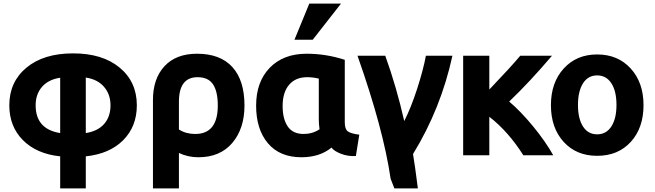

<svg xmlns="http://www.w3.org/2000/svg" viewBox="-20 -850 3655 1072"><path d="M744 -262Q744 -144 668 -67.5Q592 9 459 23V202H316V23Q184 9 108 -67.5Q32 -144 32 -262Q32 -393 128 -472.5Q224 -552 388 -552Q552 -552 648 -472.5Q744 -393 744 -262ZM597 -262Q597 -323 561 -365Q525 -407 459 -417V-107Q527 -118 562 -158.5Q597 -199 597 -262ZM179 -262Q179 -129 316 -107V-416Q250 -406 214.5 -365Q179 -324 179 -262Z M1088 28Q1029 28 979 4V202H834V-292Q834 -411 898.5 -480.5Q963 -550 1080 -550Q1210 -550 1277.5 -475.5Q1345 -401 1345 -261Q1345 -132 1277 -52Q1209 28 1088 28ZM979 -282V-127Q1018 -102 1070 -102Q1196 -102 1196 -261Q1196 -339 1169.5 -379Q1143 -419 1083 -419Q979 -419 979 -282Z M1831 -26Q1765 28 1663 28Q1542 28 1476 -50Q1410 -128 1410 -260Q1410 -393 1486 -471.5Q1562 -550 1692 -550Q1801 -550 1905 -516V-167Q1905 -129 1922 -116.5Q1939 -104 1986 -98L1967 21Q1923 24 1883.5 8.5Q1844 -7 1831 -26ZM1760 -181V-411Q1728 -419 1695 -419Q1630 -419 1594 -376.5Q1558 -334 1558 -258Q1558 -186 1586.5 -144Q1615 -102 1675 -102Q1724 -102 1764 -128Q1760 -160 1760 -181ZM1726 -628H1624L1707 -830H1884Z M2237 -174Q2275 -249 2309 -354Q2343 -459 2358 -539H2506Q2442 -244 2286 10Q2300 98 2304 133L2313 202H2182Q2175 182 2161 148Q2121 -128 1976 -539H2131Q2194 -364 2237 -174Z M2712 17H2566V-539H2712V-350Q2835 -479 2885 -539H3062Q2940 -395 2823 -283Q2887 -229 2956.5 -144.5Q3026 -60 3069 17H2902Q2818 -116 2712 -198Z M3573 -263Q3573 -136 3502 -58Q3431 20 3314 20Q3198 20 3127 -58Q3056 -136 3056 -263Q3056 -389 3127.5 -467.5Q3199 -546 3314 -546Q3430 -546 3501.5 -467.5Q3573 -389 3573 -263ZM3422 -264Q3422 -341 3393.5 -385Q3365 -429 3314 -429Q3263 -429 3235 -384.5Q3207 -340 3207 -264Q3207 -188 3235 -144Q3263 -100 3314 -100Q3365 -100 3393.5 -144Q3422 -188 3422 -264Z"/></svg>

Font: Repo
Style: Bold
Weight: 700
Designer: Stefan Peev
Foundry: Context Ltd
Version: Version 001.000